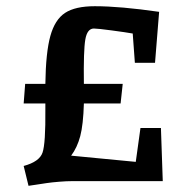

<svg xmlns="http://www.w3.org/2000/svg" viewBox="-20 -583 591 618"><path d="M498 -170.9 503.9 0H212.9Q193.8 0 170.2 2Q146.5 3.9 130.4 6.3Q114.3 8.8 94.7 11.7Q75.2 14.6 71.8 15.1L56.2 -48.8Q106.9 -62.5 116.9 -91.8Q127 -121.1 126 -231.4Q126 -243.7 126 -250H56.2L61 -313H126Q127.4 -414.6 142.1 -467.3Q156.7 -520 189.5 -541.5Q222.2 -563 285.2 -563Q366.7 -563 492.2 -544.9L479 -380.9H414.1L407.2 -475.1Q385.3 -479 339.4 -485.1Q293.5 -491.2 282.2 -491.2Q260.7 -491.2 254.6 -455.8Q248.5 -420.4 250 -313H375L368.2 -250H250Q248 -181.6 238.3 -144.8Q228.5 -107.9 209 -82L417 -62L432.1 -170.9Z"/></svg>

Font: Grenze SemiBold
Style: Regular
Weight: 600
Designer: Renata Polastri
Foundry: Omnibus-Type
Version: Version 1.002;PS 001.002;hotconv 1.0.88;makeotf.lib2.5.64775